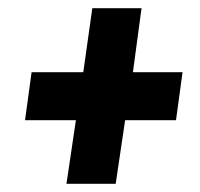

<svg xmlns="http://www.w3.org/2000/svg" viewBox="-20 -566 487 468"><path d="M325 -546 304 -390H425L409 -273H285L262 -118H142L165 -273H41L57 -390H183L205 -546Z"/></svg>

Font: Fira Sans Extra Condensed
Style: Bold Italic
Weight: 700
Width: 3
Italic angle: -8°
Designer: Carrois Corporate & Edenspiekermann AG
Foundry: Carrois Corporate GbR & Edenspiekermann AG
Version: Version 4.203